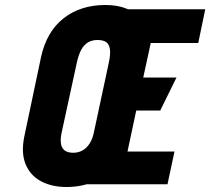

<svg xmlns="http://www.w3.org/2000/svg" viewBox="-20 -737 841 768"><path d="M317 0H650L678 -131H490L525 -295H621L686 -427H553L583 -565H773L801 -700H466ZM144 -508 77 -190Q64 -125 82.5 -80Q101 -35 144 -12Q187 11 246 11Q309 11 361 -12.5Q413 -36 449 -80.5Q485 -125 498 -186L565 -503Q586 -601 543 -659Q500 -717 401 -717Q302 -717 234 -663.5Q166 -610 144 -508ZM226 -204 287 -485Q294 -518 305 -538Q316 -558 332 -567.5Q348 -577 370 -577Q394 -577 406 -567.5Q418 -558 420 -537.5Q422 -517 415 -485L355 -205Q350 -181 338.5 -163Q327 -145 310.5 -135.5Q294 -126 273 -126Q251 -126 239 -135Q227 -144 224 -161.5Q221 -179 226 -204Z"/></svg>

Font: Advent Pro ExtraBold
Style: Italic
Weight: 800
Italic angle: -12°
Version: Version 3.000